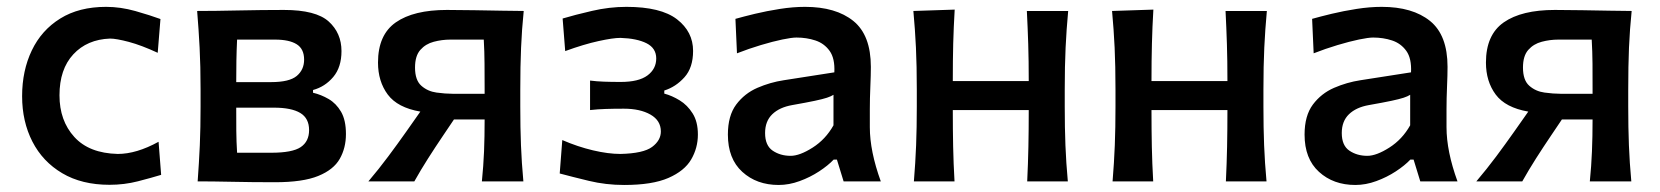

<svg xmlns="http://www.w3.org/2000/svg" viewBox="-20 -529 4843 560"><path d="M299.5 10Q218.5 10 161.5 -23.8Q104.5 -57.5 74.5 -116Q44.5 -174.5 44.5 -248.5Q44.5 -323 72.8 -382Q101 -441 155.8 -475Q210.5 -509 289.5 -509Q331.5 -509 374.8 -496.8Q418 -484.5 448 -473.5L440 -375Q392.5 -397 355.8 -406.8Q319 -416.5 301 -416.5Q234 -414 193.8 -370.5Q153.5 -327 153.5 -251Q153.5 -177 196.8 -129.5Q240 -82 323.5 -80Q378 -80 442.5 -115.5L450 -19Q422 -10.5 382.2 -0.2Q342.5 10 299.5 10Z M556.5 0Q560.5 -54.5 562.8 -105.2Q565 -156 565 -218V-268Q565 -337 562.2 -390Q559.5 -443 555 -497Q605.5 -497 674.5 -498.5Q743.5 -500 808 -500Q901.5 -500 938.8 -466.2Q976 -432.5 976 -380Q976 -333 952 -304.5Q928 -276 893 -266.5V-258.5Q916.5 -253 938.5 -240.2Q960.5 -227.5 974.8 -203Q989 -178.5 989 -138Q989 -97.5 971 -65.8Q953 -34 908.2 -15.8Q863.5 2.5 782 2.5Q714 2.5 656.2 1.2Q598.5 0 556.5 0ZM671.5 -413.5Q670 -381.5 669.5 -352Q669 -322.5 669 -289.5H770.5Q824 -289.5 845.5 -307.5Q867 -325.5 867 -355Q867 -386.5 845.2 -400Q823.5 -413.5 782.5 -413.5ZM671.5 -83.5H771Q833 -83.5 857.2 -100Q881.5 -116.5 881.5 -149.5Q881.5 -184 855.8 -199.5Q830 -215 779 -215H669Q669 -178 669.2 -147Q669.5 -116 671.5 -83.5Z M1054.5 0Q1085 -36 1112.2 -72.5Q1139.5 -109 1164.5 -144.5L1206 -203.5Q1139.5 -215 1111 -253.2Q1082.5 -291.5 1082.5 -346.5Q1082.5 -427.5 1134.5 -463.8Q1186.5 -500 1283.5 -500Q1322 -500 1364.2 -499.2Q1406.5 -498.5 1444.2 -497.8Q1482 -497 1507.5 -497Q1502 -443 1499.8 -390Q1497.5 -337 1497.5 -268V-218Q1497.5 -156 1499.5 -105.2Q1501.5 -54.5 1506.5 0H1385.5Q1390 -45 1391.8 -87.5Q1393.5 -130 1393.5 -180.5H1304L1273 -134.5Q1250 -100.5 1228.5 -66.8Q1207 -33 1188.5 0ZM1299.5 -255.5H1393.5V-268.5Q1393.5 -308 1393.2 -343.2Q1393 -378.5 1391 -413.5H1293.5Q1269 -413.5 1245.2 -407.2Q1221.5 -401 1206 -383.5Q1190.5 -366 1190.5 -332Q1190.5 -295 1209 -278.8Q1227.5 -262.5 1253.2 -259Q1279 -255.5 1299.5 -255.5Z M1800.5 10.5Q1747 10.5 1697.5 -1.5Q1648 -13.5 1612.5 -23L1620 -120.5Q1665 -101 1709.5 -90.5Q1754 -80 1789.5 -80Q1856.5 -81.5 1882 -100.5Q1907.5 -119.5 1907.5 -145.5Q1907.5 -177.5 1877.2 -194.8Q1847 -212 1799.5 -212Q1769.5 -212 1746.5 -211.2Q1723.5 -210.5 1701 -208V-294Q1720.5 -291.5 1741.8 -290.8Q1763 -290 1790.5 -290Q1843 -290 1868.5 -309Q1894 -328 1894 -358.5Q1894 -388.5 1865.8 -402.8Q1837.5 -417 1789.5 -418.5Q1768 -418.5 1725.8 -409.2Q1683.5 -400 1628.5 -380L1621 -475Q1656 -485.5 1706.5 -497.2Q1757 -509 1807 -509Q1907.5 -509 1954.5 -472.8Q2001.5 -436.5 2001.5 -380.5Q2001.5 -331.5 1976.2 -303.5Q1951 -275.5 1917.5 -265V-256Q1940 -250 1962.5 -236.2Q1985 -222.5 2000.2 -198.2Q2015.5 -174 2015.5 -136.5Q2015.5 -97.5 1996 -64Q1976.5 -30.5 1929.5 -10Q1882.5 10.5 1800.5 10.5Z M2251 10.5Q2187 10.5 2145 -27.8Q2103 -66 2103 -136.5Q2103 -191.5 2127.2 -224Q2151.5 -256.5 2189 -272.8Q2226.5 -289 2266 -295L2413.5 -318Q2415.5 -358.5 2399.8 -380.5Q2384 -402.5 2358.2 -411Q2332.5 -419.5 2303 -419.5Q2289.5 -419.5 2261.8 -413.8Q2234 -408 2199 -397.5Q2164 -387 2129.5 -373.5L2125 -474Q2148 -480.5 2182.2 -488.8Q2216.5 -497 2254.8 -503Q2293 -509 2328 -509Q2418 -509 2469 -467.8Q2520 -426.5 2520 -334Q2520 -310.5 2518.5 -276Q2517 -241.5 2517 -211V-158Q2517 -88 2549 0H2440.5L2421 -63.5H2411.5Q2395.5 -46.5 2369.2 -29.2Q2343 -12 2312.2 -0.8Q2281.5 10.5 2251 10.5ZM2286 -74.5Q2312.5 -74.5 2350.2 -98.5Q2388 -122.5 2411 -163.5V-252.5Q2404 -248 2392 -244Q2380 -240 2356.5 -235Q2333 -230 2290.5 -222.5Q2253.5 -216 2232.5 -195.8Q2211.5 -175.5 2211.5 -141Q2211.5 -104.5 2233.8 -89.5Q2256 -74.5 2286 -74.5Z M2645.5 0Q2650 -54.5 2652 -105.2Q2654 -156 2654 -218V-268Q2654 -337.5 2651.5 -390.2Q2649 -443 2644 -497L2764.5 -501Q2761.5 -450.5 2760.2 -402Q2759 -353.5 2759 -292.5H2980.5Q2980.5 -352.5 2979 -400.2Q2977.5 -448 2975 -497H3095.5Q3090.5 -443 3088 -390Q3085.5 -337 3085.5 -268V-218Q3085.5 -156 3087.5 -105.2Q3089.5 -54.5 3094.5 0H2976Q2978.5 -52 2979.5 -101Q2980.5 -150 2980.5 -208H2759Q2759 -150 2760 -101.2Q2761 -52.5 2764 0Z M3225 0Q3229.5 -54.5 3231.5 -105.2Q3233.5 -156 3233.5 -218V-268Q3233.5 -337.5 3231 -390.2Q3228.5 -443 3223.5 -497L3344 -501Q3341 -450.5 3339.8 -402Q3338.5 -353.5 3338.5 -292.5H3560Q3560 -352.5 3558.5 -400.2Q3557 -448 3554.5 -497H3675Q3670 -443 3667.5 -390Q3665 -337 3665 -268V-218Q3665 -156 3667 -105.2Q3669 -54.5 3674 0H3555.5Q3558 -52 3559 -101Q3560 -150 3560 -208H3338.5Q3338.5 -150 3339.5 -101.2Q3340.5 -52.5 3343.5 0Z M3933 10.5Q3869 10.5 3827 -27.8Q3785 -66 3785 -136.5Q3785 -191.5 3809.2 -224Q3833.5 -256.5 3871 -272.8Q3908.5 -289 3948 -295L4095.5 -318Q4097.5 -358.5 4081.8 -380.5Q4066 -402.5 4040.2 -411Q4014.5 -419.5 3985 -419.5Q3971.5 -419.5 3943.8 -413.8Q3916 -408 3881 -397.5Q3846 -387 3811.5 -373.5L3807 -474Q3830 -480.5 3864.2 -488.8Q3898.5 -497 3936.8 -503Q3975 -509 4010 -509Q4100 -509 4151 -467.8Q4202 -426.5 4202 -334Q4202 -310.5 4200.5 -276Q4199 -241.5 4199 -211V-158Q4199 -88 4231 0H4122.5L4103 -63.5H4093.5Q4077.5 -46.5 4051.2 -29.2Q4025 -12 3994.2 -0.8Q3963.5 10.5 3933 10.5ZM3968 -74.5Q3994.5 -74.5 4032.2 -98.5Q4070 -122.5 4093 -163.5V-252.5Q4086 -248 4074 -244Q4062 -240 4038.5 -235Q4015 -230 3972.5 -222.5Q3935.5 -216 3914.5 -195.8Q3893.5 -175.5 3893.5 -141Q3893.5 -104.5 3915.8 -89.5Q3938 -74.5 3968 -74.5Z M4286 0Q4316.5 -36 4343.8 -72.5Q4371 -109 4396 -144.5L4437.5 -203.5Q4371 -215 4342.5 -253.2Q4314 -291.5 4314 -346.5Q4314 -427.5 4366 -463.8Q4418 -500 4515 -500Q4553.5 -500 4595.8 -499.2Q4638 -498.5 4675.8 -497.8Q4713.5 -497 4739 -497Q4733.5 -443 4731.2 -390Q4729 -337 4729 -268V-218Q4729 -156 4731 -105.2Q4733 -54.5 4738 0H4617Q4621.5 -45 4623.2 -87.5Q4625 -130 4625 -180.5H4535.5L4504.5 -134.5Q4481.5 -100.5 4460 -66.8Q4438.5 -33 4420 0ZM4531 -255.5H4625V-268.5Q4625 -308 4624.8 -343.2Q4624.5 -378.5 4622.5 -413.5H4525Q4500.5 -413.5 4476.8 -407.2Q4453 -401 4437.5 -383.5Q4422 -366 4422 -332Q4422 -295 4440.5 -278.8Q4459 -262.5 4484.8 -259Q4510.5 -255.5 4531 -255.5Z"/></svg>

Font: Commissioner Flair Medium
Style: Regular
Weight: 500
Designer: Kostas Bartsokas
Foundry: Kostas Bartsokas
Version: Version 1.000; ttfautohint (v1.8.3)